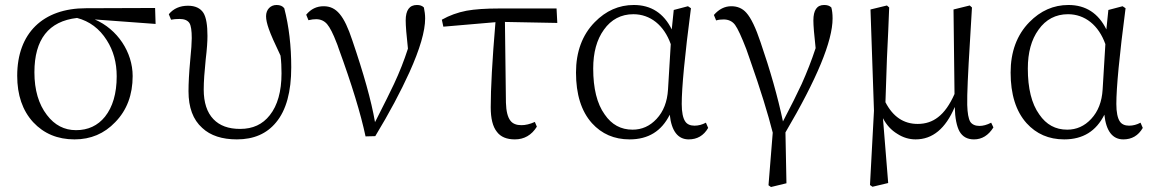

<svg xmlns="http://www.w3.org/2000/svg" viewBox="-20 -545 4626 770"><path d="M279 14C344 14 398 -9 442 -55C489 -103 512 -165 512 -240C512 -336 451 -428 360 -467L604 -449L602 -513L325 -512C152 -512 49 -412 49 -241C49 -164 70 -102 113 -55C156 -9 211 14 279 14ZM285 -23C238 -23 199 -43 168 -84C135 -127 118 -184 118 -255C118 -387 175 -460 289 -473C339 -460 379 -430 408 -384C435 -342 448 -294 448 -239C448 -170 432 -116 401 -77C372 -41 333 -23 285 -23Z M930 14C998 14 1050 -9 1087 -54C1128 -103 1148 -177 1148 -275C1148 -360 1139 -439 1120 -512C1113 -521 1103 -525 1089 -525C1065 -525 1047 -507 1047 -480C1047 -466 1051 -449 1058 -429C1066 -406 1082 -370 1105 -322C1108 -299 1109 -275 1109 -251C1109 -178 1093 -122 1062 -83C1033 -46 994 -28 943 -28C896 -28 861 -41 836 -67C810 -94 797 -134 797 -186C797 -218 800 -258 805 -307C810 -348 812 -379 812 -401C812 -444 807 -475 796 -493C784 -512 763 -522 734 -522C702 -522 676 -511 657 -488L666 -466C676 -468 687 -469 700 -469C720 -469 733 -463 740 -452C746 -442 749 -422 749 -392C749 -374 747 -345 743 -305C738 -252 736 -210 736 -179C736 -114 754 -65 791 -32C824 -1 871 14 930 14Z M1485 1C1542 -93 1587 -178 1622 -255C1664 -348 1685 -420 1685 -471C1685 -486 1683 -500 1680 -515C1673 -522 1664 -525 1652 -525C1622 -525 1607 -504 1607 -463C1607 -442 1610 -404 1616 -350C1601 -303 1582 -255 1560 -208C1546 -178 1522 -130 1488 -63C1486 -60 1485 -57 1484 -55C1469 -142 1438 -251 1393 -383C1360 -483 1329 -520 1278 -520C1250 -520 1227 -509 1208 -486L1217 -464C1229 -467 1239 -468 1248 -468C1266 -468 1281 -461 1292 -448C1303 -435 1316 -410 1330 -373C1332 -368 1335 -361 1338 -351C1391 -206 1427 -88 1446 2Z M2045 14C2082 14 2112 -3 2133 -37L2125 -56C2105 -47 2087 -43 2071 -43C2051 -43 2036 -49 2027 -61C2016 -75 2010 -99 2009 -133L2005 -457L2215 -453L2212 -511H1983C1928 -511 1884 -508 1851 -502C1815 -495 1782 -483 1752 -466L1758 -438L1967 -456C1954 -303 1948 -189 1948 -115C1948 -70 1956 -37 1973 -16C1988 4 2012 14 2045 14Z M2505 14C2580 14 2633 -19 2666 -85C2673 -19 2699 14 2742 14C2776 14 2802 -1 2820 -32L2811 -53C2796 -45 2781 -41 2765 -41C2748 -41 2735 -47 2728 -58C2719 -71 2714 -95 2714 -128C2714 -193 2726 -321 2751 -512L2739 -520L2682 -505L2674 -427C2642 -492 2591 -525 2522 -525C2462 -525 2410 -502 2365 -456C2315 -405 2290 -337 2290 -254C2290 -167 2311 -99 2354 -51C2393 -8 2443 14 2505 14ZM2517 -25C2470 -25 2433 -45 2405 -86C2374 -129 2359 -191 2359 -270C2359 -334 2373 -386 2402 -426C2431 -467 2471 -488 2520 -488C2588 -488 2643 -444 2670 -368L2659 -186C2656 -137 2641 -98 2613 -68C2586 -39 2554 -25 2517 -25Z M3134 190 3130 -14C3256 -228 3319 -380 3319 -471C3319 -490 3317 -504 3314 -515C3307 -522 3298 -525 3285 -525C3256 -525 3242 -504 3242 -463C3242 -443 3245 -406 3251 -352C3235 -303 3216 -255 3195 -208C3178 -171 3153 -121 3120 -58C3099 -157 3069 -263 3030 -376C3011 -433 2992 -473 2973 -494C2958 -511 2938 -520 2913 -520C2886 -520 2863 -508 2843 -485L2852 -463C2861 -466 2871 -467 2882 -467C2901 -467 2917 -460 2928 -445C2939 -430 2954 -397 2973 -348C2976 -339 2981 -324 2988 -305C3030 -186 3060 -88 3079 -13L3062 198L3072 205Z M3542 189 3521 -71C3535 -44 3554 -23 3579 -8C3602 7 3627 14 3652 14C3720 14 3772 -29 3809 -116C3810 -71 3817 -38 3828 -18C3840 3 3859 14 3886 14C3918 14 3944 -2 3964 -34L3955 -53C3938 -44 3922 -40 3908 -40C3891 -40 3878 -46 3871 -57C3864 -69 3860 -91 3859 -124C3858 -165 3862 -251 3870 -380C3873 -435 3876 -480 3878 -515L3869 -523L3804 -507L3808 -168C3789 -125 3767 -94 3742 -75C3719 -57 3692 -48 3660 -48C3604 -48 3561 -77 3531 -135C3532 -169 3534 -228 3537 -311C3541 -391 3544 -459 3546 -515L3537 -523L3471 -507L3485 -101L3469 197L3479 204Z M4248 14C4323 14 4376 -19 4409 -85C4416 -19 4442 14 4485 14C4519 14 4545 -1 4563 -32L4554 -53C4539 -45 4524 -41 4508 -41C4491 -41 4478 -47 4471 -58C4462 -71 4457 -95 4457 -128C4457 -193 4469 -321 4494 -512L4482 -520L4425 -505L4417 -427C4385 -492 4334 -525 4265 -525C4205 -525 4153 -502 4108 -456C4058 -405 4033 -337 4033 -254C4033 -167 4054 -99 4097 -51C4136 -8 4186 14 4248 14ZM4260 -25C4213 -25 4176 -45 4148 -86C4117 -129 4102 -191 4102 -270C4102 -334 4116 -386 4145 -426C4174 -467 4214 -488 4263 -488C4331 -488 4386 -444 4413 -368L4402 -186C4399 -137 4384 -98 4356 -68C4329 -39 4297 -25 4260 -25Z"/></svg>

Font: AllPunType Light
Style: Regular
Weight: 300
Version: 1.0